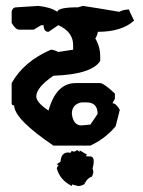

<svg xmlns="http://www.w3.org/2000/svg" viewBox="-20 -456 484 651"><path d="M161.1 37.6Q29.3 -51.3 27.8 -98.6Q19.5 -98.6 19.5 -106V-174.3Q61 -248 152.8 -287.6Q161.6 -287.6 177.7 -279.8L228 -287.6V-302.7Q228 -348.1 177.7 -370.6L144.5 -348.1Q127.9 -348.1 127.9 -370.6H119.6L94.7 -355.5H44.4Q32.7 -355.5 19.5 -378.4V-416Q22 -431.2 36.1 -431.2L110.4 -436Q153.3 -431.2 174.3 -416Q176.8 -431.2 244.6 -431.2L261.2 -436Q294.4 -431.2 384.3 -416Q398.9 -423.8 417.5 -423.8Q417.5 -419.9 434.6 -386.2Q392.6 -348.1 311.5 -348.1Q311.5 -339.8 303.2 -325.2Q319.8 -297.9 319.8 -264.6V-249.5Q292 -204.1 161.1 -199.2Q103 -159.2 103 -128.9Q103 -108.9 144.5 -81.1Q170.4 -174.3 236.3 -174.3H319.8Q331.5 -174.3 369.6 -138.7V-121.1L361.3 -106Q373.5 -106 386.2 -83.5L372.1 -27.8Q335.4 15.6 286.1 37.6ZM286.6 -33.7 311 -69.8Q311 -108.9 272.9 -108.9H256.3Q223.6 -102.5 223.6 -69.8Q228.5 -30.8 256.3 -30.8ZM241.7 173.8 224.1 169.4V174.8Q182.6 154.8 172.4 113.8L178.7 103L171.4 101.6L185.1 92.3Q187.5 61 210.4 61L219.2 62L223.1 55.7L230 58.1Q234.9 58.1 241.7 52.7L250 59.1V53.7L275.9 68.8L270.5 72.3Q270.5 74.2 280.8 74.2H284.7Q297.9 74.2 297.9 91.3Q297.9 100.6 293.9 115.2L296.4 125.5Q296.4 133.3 292 142.6Q275.4 148.4 269.5 163.1H265.6L268.1 167Q257.3 174.8 244.1 174.8Z"/></svg>

Font: Truetypewriter PolyglOTT
Style: Regular
Weight: 400
Designer: Sergey Beatoff a.k.a. Sam_T
Version: Version 3.76